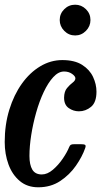

<svg xmlns="http://www.w3.org/2000/svg" viewBox="-22 -785 430 815"><path d="M387.5 -396Q387.5 -350.5 364.5 -331.5Q341.5 -312.5 313 -312.5Q289.5 -312.5 269.8 -326.2Q250 -340 250 -370.5Q250.5 -397 262.5 -411.2Q274.5 -425.5 286.2 -434.2Q298 -443 298 -452.5Q298 -461.5 283.8 -471.5Q269.5 -481.5 250 -481.5Q226 -481.5 204 -457.5Q182 -433.5 163.5 -394.2Q145 -355 131.5 -307.2Q118 -259.5 110.5 -211.5Q103 -163.5 103 -123Q103 -85.5 115.2 -65Q127.5 -44.5 155.5 -44.5Q179 -44.5 202.5 -64.5Q226 -84.5 244.5 -111.8Q263 -139 271.5 -160.5Q274.5 -168 278.8 -170.5Q283 -173 295 -173H320Q335 -173 339.2 -170Q343.5 -167 339.5 -156Q327 -120 300.2 -81.5Q273.5 -43 233.5 -16.5Q193.5 10 140.5 10Q93.5 10 61.8 -16.8Q30 -43.5 14 -87.2Q-2 -131 -2 -182Q-2 -256 17.5 -319.2Q37 -382.5 70.8 -429.8Q104.5 -477 148.8 -503.5Q193 -530 242.5 -530Q294.5 -530 326.5 -509.8Q358.5 -489.5 373 -458.5Q387.5 -427.5 387.5 -396ZM297 -634.5Q270 -634.5 250.8 -654Q231.5 -673.5 231.5 -700Q231.5 -727 250.8 -746Q270 -765 297 -765Q323.5 -765 342.8 -746Q362 -727 362 -700Q362 -673.5 342.8 -654Q323.5 -634.5 297 -634.5Z"/></svg>

Font: Besley* Condensed Medium
Style: Italic
Weight: 500
Width: 3
Italic angle: -13°
Designer: Owen Earl
Foundry: indestructible type*
Version: Version 3.000; ttfautohint (v1.8.3)